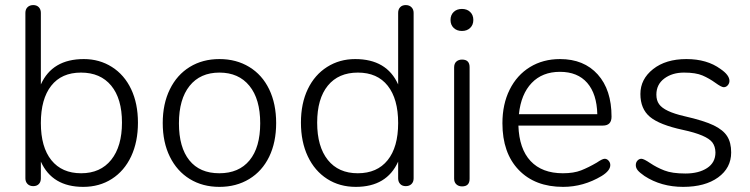

<svg xmlns="http://www.w3.org/2000/svg" viewBox="-20 -730 2956 757"><path d="M418.5 -99.9Q460.9 -152.8 460.9 -246.8Q460.9 -340.8 418.5 -392.3Q376 -443.8 299.3 -443.8Q222.7 -443.8 181.9 -391.8Q141.1 -339.8 141.1 -244.9Q141.1 -149.9 182.6 -98.4Q224.1 -46.9 300 -46.9Q376 -46.9 418.5 -99.9ZM141.1 -397Q186 -497.1 310.5 -497.1Q372.1 -497.1 421.1 -466.1Q470.2 -435.1 497.1 -378.4Q523.9 -321.8 523.9 -246.3Q523.9 -170.9 497.1 -113.5Q470.2 -56.2 421.1 -24.7Q372.1 6.8 308.1 6.8Q186 6.8 141.1 -92.8V-26.9Q141.1 -12.7 133.1 -4.4Q125 3.9 111.1 3.9Q97.2 3.9 88.6 -4.6Q80.1 -13.2 80.1 -26.9V-679.2Q80.1 -693.4 88.6 -701.7Q97.2 -710 111.1 -710Q125 -710 133.1 -701.4Q141.1 -692.9 141.1 -679.2Z M963.9 -97.9Q1005.9 -148.9 1005.9 -244.1Q1005.9 -339.4 963.4 -391.6Q920.9 -443.8 845.2 -443.8Q769.5 -443.8 727.5 -391.4Q685.5 -338.9 685.5 -243.9Q685.5 -148.9 726.6 -97.9Q767.6 -46.9 844.7 -46.9Q921.9 -46.9 963.9 -97.9ZM649.7 -112.1Q621.6 -168.9 621.6 -244.9Q621.6 -320.8 649.7 -377.9Q677.7 -435.1 728.3 -466.1Q778.8 -497.1 845.2 -497.1Q911.6 -497.1 962.6 -466.1Q1013.7 -435.1 1041.3 -377.9Q1068.8 -320.8 1068.8 -244.9Q1068.8 -168.9 1041.3 -112.1Q1013.7 -55.2 962.6 -24.2Q911.6 6.8 845.2 6.8Q778.8 6.8 728.3 -24.2Q677.7 -55.2 649.7 -112.1Z M1508.3 -98.4Q1549.8 -149.9 1549.8 -244.9Q1549.8 -339.8 1508.8 -391.8Q1467.8 -443.8 1391.1 -443.8Q1314.5 -443.8 1272.5 -392.3Q1230.5 -340.8 1230.5 -246.3Q1230.5 -151.9 1272.5 -99.4Q1314.5 -46.9 1390.6 -46.9Q1466.8 -46.9 1508.3 -98.4ZM1380.4 -497.1Q1504.9 -497.1 1549.8 -397V-679.2Q1549.8 -693.4 1557.9 -701.7Q1565.9 -710 1579.8 -710Q1593.8 -710 1602.3 -701.4Q1610.8 -692.9 1610.8 -679.2V-26.9Q1610.8 -12.7 1602.3 -4.4Q1593.8 3.9 1579.8 3.9Q1565.9 3.9 1557.9 -4.6Q1549.8 -13.2 1549.8 -26.9V-92.8Q1504.9 6.8 1382.8 6.8Q1318.8 6.8 1269.8 -24.7Q1220.7 -56.2 1193.6 -113.5Q1166.5 -170.9 1166.5 -246.6Q1166.5 -322.3 1193.6 -378.7Q1220.7 -435.1 1269.8 -466.1Q1318.8 -497.1 1380.4 -497.1Z M1831.5 -25.9Q1832 4.9 1801.8 4.9Q1788.1 4.9 1779.3 -3.2Q1770.5 -11.2 1770.5 -25.9V-463.9Q1770.5 -479.5 1779.3 -487.3Q1788.1 -495.1 1801.8 -495.1Q1832 -495.1 1831.5 -463.9ZM1768.8 -619.9Q1756.3 -631.8 1756.3 -651.4Q1756.3 -670.9 1768.8 -682.9Q1781.2 -694.8 1801.3 -694.8Q1821.3 -694.8 1833.7 -682.9Q1846.2 -670.9 1846.2 -651.4Q1846.2 -631.8 1833.7 -619.9Q1821.3 -607.9 1801.3 -607.9Q1781.2 -607.9 1768.8 -619.9Z M2025.9 -279.8H2335Q2333 -359.9 2295.2 -403.3Q2257.3 -446.8 2187.7 -446.8Q2118.2 -446.8 2076.2 -402.8Q2034.2 -358.9 2025.9 -279.8ZM2391.1 -270Q2391.1 -234.9 2356.9 -234.9H2023.9Q2026.9 -143.1 2072 -95Q2117.2 -46.9 2199.2 -46.9Q2242.2 -46.9 2271.2 -58.3Q2300.3 -69.8 2333 -88.9Q2355 -104 2364 -104Q2373 -104 2379.6 -96.4Q2386.2 -88.9 2386.2 -79.1Q2386.2 -57.1 2352.1 -36.1Q2280.3 6.8 2200.2 6.8Q2089.4 6.8 2025.1 -60.1Q1960.9 -127 1960.9 -244.1Q1960.9 -319.3 1989.5 -376.7Q2018.1 -434.1 2069.6 -465.6Q2121.1 -497.1 2188 -497.1Q2282.2 -497.1 2336.7 -436.5Q2391.1 -376 2391.1 -270Z M2800.8 -128.9Q2800.3 -152.8 2788.6 -168.5Q2766.1 -197.8 2673.1 -217.8Q2580.1 -237.8 2542.5 -269.3Q2504.9 -300.8 2504.9 -359.4Q2504.9 -418 2554.9 -457.5Q2605 -497.1 2686.3 -497.1Q2767.6 -497.1 2820.8 -458Q2856 -434.1 2856 -411.1Q2856 -401.4 2849.4 -393.8Q2842.8 -386.2 2833.5 -386.2Q2824.2 -386.2 2800.3 -403.6Q2776.4 -420.9 2749.8 -432.4Q2723.1 -443.8 2676.8 -443.8Q2630.4 -443.8 2599.1 -420.4Q2567.9 -397 2567.9 -356.9Q2567.9 -334 2578.6 -319.3Q2599.1 -290 2678 -272Q2756.8 -253.9 2793.9 -235.8Q2831.1 -217.8 2846.9 -192.9Q2862.8 -168 2862.8 -128.9Q2862.8 -67.9 2811.3 -30.5Q2759.8 6.8 2673.3 6.8Q2586.9 6.8 2521 -36.1Q2502 -49.3 2494.4 -58.6Q2486.8 -67.9 2486.8 -78.9Q2486.8 -89.8 2493.4 -96.9Q2500 -104 2509 -104Q2518.1 -104 2543.5 -86.9Q2568.8 -69.8 2599.4 -57.9Q2629.9 -45.9 2682.4 -45.9Q2734.9 -45.9 2767.8 -67.4Q2800.8 -88.9 2800.8 -128.9Z"/></svg>

Font: Nunito-Light
Style: Regular
Weight: 300
Designer: Vernon Adams
Foundry: newtypography
Version: Version 3.000